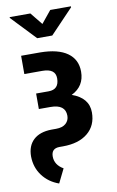

<svg xmlns="http://www.w3.org/2000/svg" viewBox="-103 -807 653 1072"><g transform="rotate(-10 223.0 -270.5)"><path d="M233.4 -369.6Q233.4 -424.8 159.2 -424.8H57.1V-528.3H166Q266.6 -527.3 319.1 -489.7Q371.6 -452.1 371.6 -383.3Q371.6 -300.3 297.4 -264.2Q391.6 -231 391.6 -148.4Q391.6 -74.2 340.3 -32Q289.1 10.3 199.2 10.3H178.7Q133.3 11.2 133.3 56.2Q133.3 104 181.6 131.8L142.6 210.9Q84.5 190.4 49.8 144Q15.1 97.7 14.2 35.6Q14.2 -24.9 50 -58.3Q85.9 -91.8 151.9 -92.8H178.7Q215.3 -92.8 234.4 -110.1Q253.4 -127.4 253.4 -153.8Q253.4 -218.3 168.9 -218.3H103V-306.2H173.8Q233.4 -306.2 233.4 -369.6ZM205.1 -682.6 261.7 -752H378.9V-746.6L248 -609.4H162.6L31.7 -747.1V-752H148.9Z"/></g></svg>

Font: Roboto Condensed
Style: Bold
Weight: 700
Designer: Google
Version: Version 2.134; 2016